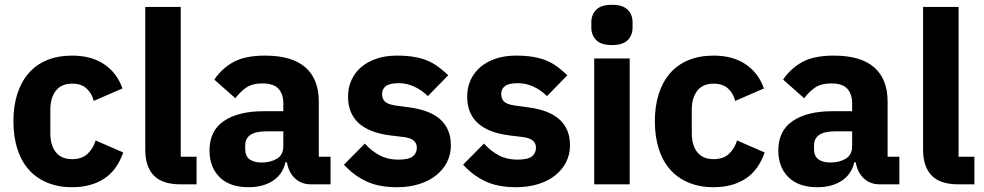

<svg xmlns="http://www.w3.org/2000/svg" viewBox="-20 -769 4105 801"><path d="M281 12Q222 12 176 -7.5Q130 -27 99 -62.5Q68 -98 52 -149Q36 -200 36 -263Q36 -326 52 -376.5Q68 -427 99 -463Q130 -499 176 -518Q222 -537 281 -537Q361 -537 414.5 -501Q468 -465 491 -400L371 -348Q364 -378 342 -399Q320 -420 281 -420Q236 -420 213 -390.5Q190 -361 190 -311V-213Q190 -163 213 -134Q236 -105 281 -105Q321 -105 344.5 -126.5Q368 -148 379 -183L494 -133Q468 -58 413.5 -23Q359 12 281 12Z M733 0Q657 0 621.5 -37Q586 -74 586 -144V-740H734V-115H800V0Z M1277 0Q1237 0 1210.5 -25Q1184 -50 1177 -92H1171Q1159 -41 1118 -14.5Q1077 12 1017 12Q938 12 896 -30Q854 -72 854 -141Q854 -224 914.5 -264.5Q975 -305 1079 -305H1162V-338Q1162 -376 1142 -398.5Q1122 -421 1075 -421Q1031 -421 1005 -402Q979 -383 962 -359L874 -437Q906 -484 954.5 -510.5Q1003 -537 1086 -537Q1198 -537 1254 -488Q1310 -439 1310 -345V-115H1359V0ZM1072 -91Q1109 -91 1135.5 -107Q1162 -123 1162 -159V-221H1090Q1003 -221 1003 -162V-147Q1003 -118 1021 -104.5Q1039 -91 1072 -91Z M1636 12Q1560 12 1508 -12.5Q1456 -37 1415 -82L1502 -170Q1530 -139 1564 -121Q1598 -103 1641 -103Q1685 -103 1702 -116.5Q1719 -130 1719 -153Q1719 -190 1666 -197L1609 -204Q1432 -226 1432 -366Q1432 -404 1446.5 -435.5Q1461 -467 1487.5 -489.5Q1514 -512 1551.5 -524.5Q1589 -537 1636 -537Q1677 -537 1708.5 -531.5Q1740 -526 1764.5 -515.5Q1789 -505 1809.5 -489.5Q1830 -474 1850 -455L1765 -368Q1740 -393 1708.5 -407.5Q1677 -422 1644 -422Q1606 -422 1590 -410Q1574 -398 1574 -378Q1574 -357 1585.5 -345.5Q1597 -334 1629 -329L1688 -321Q1861 -298 1861 -163Q1861 -125 1845 -93Q1829 -61 1799.5 -37.5Q1770 -14 1728.5 -1Q1687 12 1636 12Z M2133 12Q2057 12 2005 -12.5Q1953 -37 1912 -82L1999 -170Q2027 -139 2061 -121Q2095 -103 2138 -103Q2182 -103 2199 -116.5Q2216 -130 2216 -153Q2216 -190 2163 -197L2106 -204Q1929 -226 1929 -366Q1929 -404 1943.5 -435.5Q1958 -467 1984.5 -489.5Q2011 -512 2048.5 -524.5Q2086 -537 2133 -537Q2174 -537 2205.5 -531.5Q2237 -526 2261.5 -515.5Q2286 -505 2306.5 -489.5Q2327 -474 2347 -455L2262 -368Q2237 -393 2205.5 -407.5Q2174 -422 2141 -422Q2103 -422 2087 -410Q2071 -398 2071 -378Q2071 -357 2082.5 -345.5Q2094 -334 2126 -329L2185 -321Q2358 -298 2358 -163Q2358 -125 2342 -93Q2326 -61 2296.5 -37.5Q2267 -14 2225.5 -1Q2184 12 2133 12Z M2533 -581Q2488 -581 2467.5 -601.5Q2447 -622 2447 -654V-676Q2447 -708 2467.5 -728.5Q2488 -749 2533 -749Q2578 -749 2598.5 -728.5Q2619 -708 2619 -676V-654Q2619 -622 2598.5 -601.5Q2578 -581 2533 -581ZM2459 -525H2607V0H2459Z M2957 12Q2898 12 2852 -7.5Q2806 -27 2775 -62.5Q2744 -98 2728 -149Q2712 -200 2712 -263Q2712 -326 2728 -376.5Q2744 -427 2775 -463Q2806 -499 2852 -518Q2898 -537 2957 -537Q3037 -537 3090.5 -501Q3144 -465 3167 -400L3047 -348Q3040 -378 3018 -399Q2996 -420 2957 -420Q2912 -420 2889 -390.5Q2866 -361 2866 -311V-213Q2866 -163 2889 -134Q2912 -105 2957 -105Q2997 -105 3020.5 -126.5Q3044 -148 3055 -183L3170 -133Q3144 -58 3089.5 -23Q3035 12 2957 12Z M3650 0Q3610 0 3583.5 -25Q3557 -50 3550 -92H3544Q3532 -41 3491 -14.5Q3450 12 3390 12Q3311 12 3269 -30Q3227 -72 3227 -141Q3227 -224 3287.5 -264.5Q3348 -305 3452 -305H3535V-338Q3535 -376 3515 -398.5Q3495 -421 3448 -421Q3404 -421 3378 -402Q3352 -383 3335 -359L3247 -437Q3279 -484 3327.5 -510.5Q3376 -537 3459 -537Q3571 -537 3627 -488Q3683 -439 3683 -345V-115H3732V0ZM3445 -91Q3482 -91 3508.5 -107Q3535 -123 3535 -159V-221H3463Q3376 -221 3376 -162V-147Q3376 -118 3394 -104.5Q3412 -91 3445 -91Z M3978 0Q3902 0 3866.5 -37Q3831 -74 3831 -144V-740H3979V-115H4045V0Z"/></svg>

Font: Aneliza ExtraBold
Style: Regular
Weight: 800
Designer: Mike Abbink, Paul van der Laan, Pieter van Rosmalen
Foundry: Bold Monday
Version: Version 3.001;September 8, 2019;FontCreator 11.5.0.2425 64-b